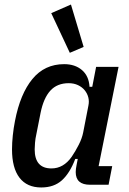

<svg xmlns="http://www.w3.org/2000/svg" viewBox="-20 -815 571 847"><path d="M377 0Q314 0 314 -56Q314 -69 318 -88L323 -114H312Q288 -51 253 -19.5Q218 12 162 12Q99 12 66 -31Q33 -74 33 -156Q33 -185 36.5 -218Q40 -251 46 -281Q69 -401 123 -466.5Q177 -532 263 -532Q311 -532 341.5 -506Q372 -480 375 -432H387L404 -520H503L415 -82H475L459 0ZM207 -72Q260 -72 296 -123Q313 -148 327.5 -176.5Q342 -205 347 -231L370 -349Q374 -368 369.5 -385.5Q365 -403 353.5 -417Q342 -431 324 -439.5Q306 -448 283 -448Q232 -448 202 -415Q172 -382 159 -317L140 -221Q136 -204 134.5 -185.5Q133 -167 133 -156Q133 -72 207 -72ZM206 -757 293 -795 349 -608 288 -582Z"/></svg>

Font: IBM Plex Sans Cond Medm
Style: Italic
Weight: 500
Width: 3
Italic angle: -11°
Designer: Mike Abbink, Paul van der Laan, Pieter van Rosmalen
Foundry: Bold Monday
Version: Version 1.3